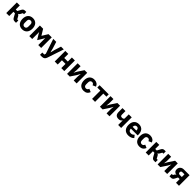

<svg xmlns="http://www.w3.org/2000/svg" viewBox="985 -3534 6730 6730"><g transform="rotate(45 4350.5 -168.5)"><path d="M69 0H217V-209H293L367 -75C397 -21 428 0 484 0H553V-115H499L440 -222C424 -251 405 -263 382 -268V-273C406 -279 423 -292 441 -326L486 -410H539V-525H478C422 -525 390 -504 362 -452L293 -324H217V-525H69Z M861 12C1015 12 1107 -94 1107 -263C1107 -432 1015 -537 861 -537C707 -537 615 -432 615 -263C615 -94 707 12 861 12ZM861 -105C803 -105 769 -143 769 -209V-316C769 -382 803 -420 861 -420C919 -420 953 -382 953 -316V-209C953 -143 919 -105 861 -105Z M1212 0H1356V-341H1359L1399 -268L1506 -94L1613 -268L1653 -341H1656V0H1800V-525H1640L1508 -310H1504L1372 -525H1212Z M2182 -280 2143 -128H2137L2099 -280L2022 -525H1875L2059 27L2041 85H1942V200H2034C2124 200 2168 162 2195 81L2397 -525H2259Z M2472 0H2620V-209H2798V0H2946V-525H2798V-324H2620V-525H2472Z M3084 0H3216L3362 -221L3423 -333H3426L3413 -211V0H3558V-525H3426L3280 -304L3219 -192H3216L3229 -314V-525H3084Z M3908 12C4011 12 4086 -33 4121 -133L4006 -183C3991 -141 3967 -105 3908 -105C3848 -105 3817 -147 3817 -213V-311C3817 -377 3848 -420 3908 -420C3960 -420 3989 -388 3998 -348L4118 -400C4087 -486 4014 -537 3908 -537C3750 -537 3663 -431 3663 -263C3663 -95 3750 12 3908 12Z M4324 0H4472V-410H4624V-525H4172V-410H4324Z M4713 0H4845L4991 -221L5052 -333H5055L5042 -211V0H5187V-525H5055L4909 -304L4848 -192H4845L4858 -314V-525H4713Z M5617 0H5765V-525H5617V-327C5617 -297 5589 -274 5533 -274C5477 -274 5454 -296 5454 -348V-525H5306V-341C5306 -215 5358 -154 5476 -154C5544 -154 5588 -181 5612 -223H5617Z M6122 12C6218 12 6295 -21 6342 -75L6268 -167C6235 -133 6201 -104 6139 -104C6060 -104 6023 -148 6023 -217V-225H6360V-269C6360 -411 6290 -537 6116 -537C5958 -537 5870 -429 5870 -263C5870 -95 5961 12 6122 12ZM6119 -428C6178 -428 6207 -385 6207 -321V-312H6023V-320C6023 -385 6060 -428 6119 -428Z M6677 12C6780 12 6855 -33 6890 -133L6775 -183C6760 -141 6736 -105 6677 -105C6617 -105 6586 -147 6586 -213V-311C6586 -377 6617 -420 6677 -420C6729 -420 6758 -388 6767 -348L6887 -400C6856 -486 6783 -537 6677 -537C6519 -537 6432 -431 6432 -263C6432 -95 6519 12 6677 12Z M6982 0H7130V-209H7206L7280 -75C7310 -21 7341 0 7397 0H7466V-115H7412L7353 -222C7337 -251 7318 -263 7295 -268V-273C7319 -279 7336 -292 7354 -326L7399 -410H7452V-525H7391C7335 -525 7303 -504 7275 -452L7206 -324H7130V-525H6982Z M7573 0H7705L7851 -221L7912 -333H7915L7902 -211V0H8047V-525H7915L7769 -304L7708 -192H7705L7718 -314V-525H7573Z M8159 0H8230C8286 0 8320 -20 8348 -75L8403 -183H8484V0H8632V-525H8346C8244 -525 8165 -459 8165 -350C8165 -264 8216 -217 8294 -207V-202C8270 -200 8251 -186 8239 -162L8215 -115H8159ZM8378 -288C8339 -288 8314 -311 8314 -343V-360C8314 -399 8339 -420 8378 -420H8484V-288Z"/></g></svg>

Font: LVC Sans
Style: Bold
Weight: 700
Designer: Mike Abbink, Paul van der Laan, Pieter van Rosmalen
Foundry: Bold Monday
Version: Version 3.0